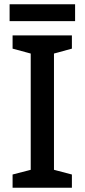

<svg xmlns="http://www.w3.org/2000/svg" viewBox="-20 -880 397 900"><path d="M317 0H39V-62L124 -84V-629L39 -652V-714H317V-652L233 -629V-84L317 -62ZM332 -860V-781H25V-860Z"/></svg>

Font: Noto Sans Lao Medium
Style: Regular
Weight: 500
Designer: Monotype Design Team
Foundry: Monotype Imaging Inc.
Version: Version 2.003; ttfautohint (v1.8.4.7-5d5b)